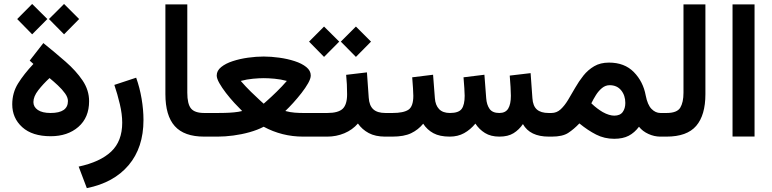

<svg xmlns="http://www.w3.org/2000/svg" viewBox="-20 -703 3972 988"><path d="M151.9 -374 132.8 -391.1 203.1 -481.4Q263.7 -432.6 317.4 -385.7Q371.1 -338.9 404.8 -289.1Q438.5 -239.3 438.5 -182.1Q438.5 -98.1 383.3 -50Q328.1 -2 240.7 -2Q146 -2 94.5 -48.6Q43 -95.2 43 -166Q43 -225.6 73 -273.7Q103 -321.8 151.9 -374ZM329.6 -183.1Q329.6 -201.7 314.7 -222.4Q299.8 -243.2 277.8 -263.7Q255.9 -284.2 234.9 -301.3Q202.1 -271 177 -238.8Q151.9 -206.5 151.9 -177.7Q151.9 -152.8 174.6 -137.2Q197.3 -121.6 240.2 -121.6Q329.6 -121.6 329.6 -183.1ZM309.6 -682.6 387.2 -605 309.6 -526.4 231.9 -605ZM145.5 -682.6 223.6 -605 145.5 -526.4 68.4 -605Z M426.8 265.1 384.8 154.3Q495.6 130.4 552.2 76.9Q608.9 23.4 608.9 -71.8Q608.9 -115.2 596.7 -167Q584.5 -218.8 568.4 -266.1L680.7 -303.2Q699.2 -251.5 708.7 -194.8Q718.3 -138.2 718.3 -85.4Q718.3 56.6 641.8 147Q565.4 237.3 426.8 265.1Z M831.1 -680.2H943.8V-226.1Q943.8 -168 962.9 -144.8Q981.9 -121.6 1030.8 -121.6H1043V0H1030.8Q927.7 0 879.4 -54Q831.1 -107.9 831.1 -218.8Z M1336.9 -412.1Q1375 -412.1 1417.2 -406.2Q1459.5 -400.4 1496.3 -388.4Q1533.2 -376.5 1556.2 -357.9Q1579.1 -339.4 1579.1 -314.5Q1579.1 -298.8 1565.7 -274.9Q1552.2 -251 1531.5 -224.4Q1510.7 -197.8 1488.5 -173.3Q1466.3 -148.9 1448.2 -131.8Q1473.6 -125 1496.6 -123.3Q1519.5 -121.6 1539.1 -121.6H1615.2V0H1539.6Q1431.2 0 1336.9 -50.8Q1305.2 -34.2 1264.2 -22.7Q1223.1 -11.2 1180.4 -5.6Q1137.7 0 1100.6 0H1023.4V-121.6H1101.1Q1114.3 -121.6 1137 -122.1Q1159.7 -122.6 1183.8 -124.8Q1208 -127 1226.1 -131.8Q1208.5 -148.9 1186 -173.3Q1163.6 -197.8 1142.8 -224.6Q1122.1 -251.5 1108.6 -275.4Q1095.2 -299.3 1095.2 -314.5Q1095.2 -339.4 1118.2 -357.9Q1141.1 -376.5 1177.7 -388.4Q1214.4 -400.4 1256.3 -406.2Q1298.3 -412.1 1336.9 -412.1ZM1337.4 -300.8Q1314 -300.8 1282.2 -297.9Q1250.5 -294.9 1218.8 -286.6Q1243.2 -258.3 1270.8 -231.2Q1298.3 -204.1 1317.6 -186.8Q1336.9 -169.4 1336.9 -169.4Q1336.9 -169.4 1356.4 -186.8Q1376 -204.1 1403.8 -231.2Q1431.6 -258.3 1456.1 -286.6Q1424.8 -294.9 1392.8 -297.9Q1360.8 -300.8 1337.4 -300.8Z M1811.5 -566.4 1889.2 -488.8 1811.5 -410.2 1733.9 -488.8ZM1647.5 -566.4 1725.6 -488.8 1647.5 -410.2 1570.3 -488.8ZM1595.7 -121.6H1664.1Q1720.7 -121.6 1743.4 -143.3Q1766.1 -165 1766.1 -217.3Q1766.1 -244.1 1764.9 -269Q1763.7 -293.9 1761.2 -317.9L1868.2 -330.6L1877.4 -200.7Q1879.9 -160.2 1900.6 -140.9Q1921.4 -121.6 1963.4 -121.6H1973.6V0H1962.4Q1911.6 0 1877.4 -18.3Q1843.3 -36.6 1821.8 -67.4Q1793.5 -34.7 1752 -17.3Q1710.4 0 1664.1 0H1595.7Z M2549.8 0Q2505.4 0 2475.6 -18.6Q2445.8 -37.1 2426.3 -66.9Q2400.4 -35.6 2368.2 -17.8Q2335.9 0 2294.4 0Q2242.7 0 2210.2 -17.6Q2177.7 -35.2 2157.7 -66.4Q2132.3 -35.2 2095.7 -17.6Q2059.1 0 1999 0H1954.1V-121.6H2000Q2056.6 -121.6 2081.8 -138.4Q2106.9 -155.3 2106.9 -210Q2106.9 -221.7 2105.2 -249.3Q2103.5 -276.9 2101.1 -305.2L2208.5 -318.4L2217.8 -197.8Q2220.2 -162.1 2239.3 -141.8Q2258.3 -121.6 2295.4 -121.6Q2340.3 -121.6 2355.7 -142.6Q2371.1 -163.6 2371.1 -210Q2371.1 -221.2 2369.4 -249Q2367.7 -276.9 2365.2 -305.2L2472.7 -318.4L2481.9 -197.8Q2484.4 -163.6 2499.3 -142.6Q2514.2 -121.6 2549.3 -121.6Q2581.5 -121.6 2595.2 -144.3Q2608.9 -167 2608.9 -210Q2608.9 -227.5 2607.2 -255.4Q2605.5 -283.2 2603 -314L2710.4 -326.7L2719.7 -197.8Q2722.2 -157.7 2742.7 -139.6Q2763.2 -121.6 2803.2 -121.6H2817.9V0H2804.2Q2707 0 2670.9 -64.5Q2650.9 -35.2 2622.6 -17.6Q2594.2 0 2549.8 0Z M2819.8 0H2798.3L2798.8 -121.6H2817.4Q2844.7 -121.6 2865 -140.4Q2885.3 -159.2 2903.1 -188.7Q2920.9 -218.3 2939.7 -251.2Q2958.5 -284.2 2981.9 -313.7Q3005.4 -343.3 3037.4 -362.1Q3069.3 -380.9 3113.8 -380.9Q3193.8 -380.9 3241.7 -332Q3289.6 -283.2 3302.7 -211.9Q3312 -163.6 3332.5 -142.6Q3353 -121.6 3378.4 -121.6H3391.1V0H3377.9Q3346.7 0 3316.7 -13.7Q3286.6 -27.3 3268.1 -50.8Q3245.1 -20 3215.1 -4.4Q3185.1 11.2 3140.6 11.2Q3090.3 11.2 3047.6 -10.5Q3004.9 -32.2 2961.4 -67.9Q2933.1 -38.1 2903.8 -19Q2874.5 0 2819.8 0ZM3117.2 -264.6Q3095.7 -264.6 3077.9 -250Q3060.1 -235.4 3046.6 -213.9Q3033.2 -192.4 3022.9 -171.4Q3038.6 -156.2 3053.2 -145.3Q3067.9 -134.3 3081.1 -126.5Q3098.6 -116.7 3113.8 -112.3Q3128.9 -107.9 3140.6 -107.9Q3170.9 -107.9 3184.3 -126.5Q3197.8 -145 3197.8 -173.3Q3197.8 -211.9 3176.3 -238.3Q3154.8 -264.6 3117.2 -264.6Z M3371.6 -121.6H3410.2Q3463.9 -121.6 3480.5 -148.9Q3497.1 -176.3 3497.1 -225.6V-680.2H3609.9V-218.3Q3609.9 -110.4 3562.5 -55.2Q3515.1 0 3409.7 0H3371.6Z M3862.8 -680.2V-0.5H3749.5V-680.2Z"/></svg>

Font: Vazirmatn FD NL SemiBold
Style: Regular
Weight: 600
Designer: Saber Rastikerdar
Foundry: Saber Rastikerdar
Version: Version 33.003